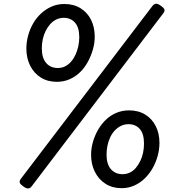

<svg xmlns="http://www.w3.org/2000/svg" viewBox="-20 -1016 940 1056"><path d="M293 -566Q242 -566 204.5 -589.5Q167 -613 146 -654.5Q125 -696 125 -749Q125 -784 134.5 -819.5Q144 -855 162 -886.5Q180 -918 206 -942Q232 -966 264 -980Q296 -994 334 -994Q385 -994 422.5 -971Q460 -948 480.5 -907.5Q501 -867 501 -814Q501 -779 491 -744Q481 -709 463.5 -676.5Q446 -644 420.5 -619Q395 -594 362.5 -580Q330 -566 293 -566ZM298 -642Q320 -642 338 -651Q356 -660 370.5 -676.5Q385 -693 395 -714.5Q405 -736 410.5 -761Q416 -786 416 -811Q416 -865 392.5 -891.5Q369 -918 331 -918Q308 -918 289 -908.5Q270 -899 255.5 -882.5Q241 -866 230.5 -844.5Q220 -823 215 -799Q210 -775 210 -751Q210 -697 234 -669.5Q258 -642 298 -642ZM154 9Q146 20 135 20.5Q124 21 108 9Q91 -3 88.5 -12Q86 -21 95 -33L819 -984Q828 -995 838.5 -995.5Q849 -996 865 -984Q882 -972 884.5 -963.5Q887 -955 878 -943ZM649 19Q598 19 560.5 -5Q523 -29 502 -70.5Q481 -112 481 -164Q481 -200 491 -235Q501 -270 519 -301.5Q537 -333 562.5 -357.5Q588 -382 620.5 -395.5Q653 -409 690 -409Q741 -409 778.5 -386Q816 -363 836.5 -322.5Q857 -282 857 -230Q857 -195 847.5 -159.5Q838 -124 820 -92Q802 -60 776.5 -35Q751 -10 718.5 4.5Q686 19 649 19ZM654 -58Q676 -58 694.5 -67Q713 -76 727 -92.5Q741 -109 751.5 -130.5Q762 -152 767 -176.5Q772 -201 772 -226Q772 -281 748.5 -307Q725 -333 687 -333Q664 -333 645 -323.5Q626 -314 611 -298Q596 -282 586 -260.5Q576 -239 571 -215Q566 -191 566 -166Q566 -113 590 -85.5Q614 -58 654 -58Z"/></svg>

Font: Playwrite DE VA
Style: Regular
Weight: 400
Designer: Veronika Burian, José Scaglione
Foundry: TypeTogether
Version: Version 1.002